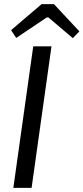

<svg xmlns="http://www.w3.org/2000/svg" viewBox="-20 -916 407 936"><path d="M231 -690 134 0H45L142 -690ZM243 -896 367 -763 335 -730 216 -831H208L59 -731L34 -769L183 -896Z"/></svg>

Font: Exo 2
Style: Italic
Weight: 400
Italic angle: -8°
Designer: Natanael Gama
Foundry: Natanael Gama
Version: Version 2.010